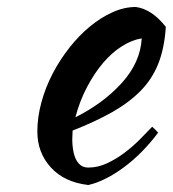

<svg xmlns="http://www.w3.org/2000/svg" viewBox="-20 -491 495 550"><path d="M455 -414Q451 -352 433 -307.5Q415 -263 381.5 -229.5Q348 -196 300 -169Q252 -142 188 -117Q188 -111 187.5 -104.5Q187 -98 187 -91Q187 -78 189 -64Q191 -50 196 -38Q201 -26 210 -18.5Q219 -11 233 -11Q260 -11 286 -23Q312 -35 335.5 -52.5Q359 -70 379.5 -90.5Q400 -111 416 -128Q426 -119 433 -111Q388 -51 334.5 -11.5Q281 28 233 39Q164 31 125.5 -11.5Q87 -54 87 -114Q87 -155 98.5 -197.5Q110 -240 130.5 -279.5Q151 -319 178.5 -354Q206 -389 237.5 -415Q269 -441 302.5 -456Q336 -471 369 -471Q415 -465 455 -414ZM386 -381Q359 -377 330 -359Q301 -341 275.5 -311Q250 -281 229 -241Q208 -201 196 -155Q276 -195 329 -253.5Q382 -312 386 -381Z"/></svg>

Font: Kaushan Script
Style: Regular
Weight: 400
Designer: Pablo Impallari
Foundry: Pablo Impallari
Version: Version 1.002